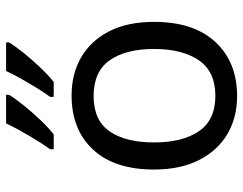

<svg xmlns="http://www.w3.org/2000/svg" viewBox="-106 -700 816 645"><g transform="rotate(-90 302.5 -378.0)"><path d="M551 -269Q551 -136 483.5 -63Q416 10 301 10Q230 10 174.5 -22.5Q119 -55 87 -117.5Q55 -180 55 -269Q55 -402 122 -474Q189 -546 304 -546Q377 -546 432.5 -513.5Q488 -481 519.5 -419.5Q551 -358 551 -269ZM146 -269Q146 -174 183.5 -118.5Q221 -63 303 -63Q384 -63 422 -118.5Q460 -174 460 -269Q460 -364 422 -418Q384 -472 302 -472Q220 -472 183 -418Q146 -364 146 -269ZM482 -756Q472 -739 449 -710Q426 -681 399 -652.5Q372 -624 349 -606H299V-618Q313 -637 329 -663Q345 -689 360.5 -716.5Q376 -744 386 -766H482ZM306 -756Q296 -739 273 -710Q250 -681 223 -652.5Q196 -624 173 -606H123V-618Q144 -647 169 -689.5Q194 -732 210 -766H306Z"/></g></svg>

Font: Noto Sans Tifinagh Rhissa Ixa
Style: Regular
Weight: 400
Designer: JamraPatel
Foundry: JamraPatel LLC
Version: Version 2.006; ttfautohint (v1.8.4.7-5d5b)